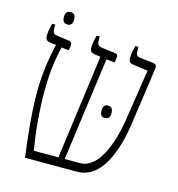

<svg xmlns="http://www.w3.org/2000/svg" viewBox="-107 -816 842 910"><g transform="rotate(15 313.5 -361.5)"><path d="M128 -662C147 -662 153 -675 153 -693C153 -710 147 -723 128 -723C109 -723 103 -710 103 -693C103 -675 109 -662 128 -662ZM98 0H353C506 0 540 -244 549 -317L585 -570C586 -583 581 -590 570 -591L505 -599C483 -601 481 -611 481 -634V-647H466C460 -625 456 -606 456 -588C456 -568 462 -561 481 -559L552 -549L515 -308C495 -175 446 -43 355 -43H281L350 -551L390 -546C393 -553 395 -563 395 -574C395 -582 392 -589 381 -590L316 -598C296 -601 291 -607 291 -632V-647H276C270 -624 266 -606 266 -587C266 -569 272 -561 291 -559L319 -555L250 -43H130C114 -126 105 -239 105 -329C105 -441 120 -507 130 -550L165 -546C167 -553 170 -563 170 -574C170 -581 167 -588 155 -590L98 -598C78 -600 73 -606 73 -632V-647H58C51 -624 48 -605 48 -587C48 -568 54 -561 72 -558L101 -555C89 -502 72 -417 72 -313C72 -217 86 -80 98 0ZM390 -310C390 -292 396 -280 413 -280C434 -280 439 -293 439 -310C439 -328 434 -341 413 -341C396 -341 390 -328 390 -310Z"/></g></svg>

Font: Noto Serif Hebrew SemiCondensed ExtraLight
Style: Regular
Weight: 200
Width: 4
Designer: Monotype Design Team
Foundry: Monotype Imaging Inc.
Version: Version 2.004